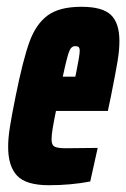

<svg xmlns="http://www.w3.org/2000/svg" viewBox="-20 -538 372 566"><path d="M4 -105Q4 -131 9.5 -165.5Q15 -200 26 -254Q48 -363 67 -415Q86 -467 120.5 -492.5Q155 -518 220 -518Q282 -518 307 -494Q332 -470 332 -417Q332 -390 326.5 -357Q321 -324 307 -254L298 -211H145Q139 -182 135.5 -161Q132 -140 132 -127Q132 -110 141.5 -105.5Q151 -101 173 -101L268 -102L246 -3Q189 8 124 8Q57 8 30.5 -20Q4 -48 4 -105ZM202 -312 205 -326Q215 -375 215 -388Q215 -396 212 -399Q209 -402 202 -402Q195 -402 190 -397Q185 -392 179.5 -373Q174 -354 165 -312Z"/></svg>

Font: Saira Ultra Condensed Black
Style: Italic
Weight: 900
Width: 1
Italic angle: -12°
Designer: Hector Gatti with collaboration of the Omnibus-Type team
Foundry: Omnibus-Type
Version: Version 1.001; ttfautohint (v1.8)